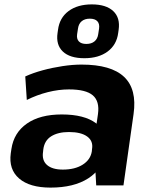

<svg xmlns="http://www.w3.org/2000/svg" viewBox="-20 -844 683 874"><path d="M407 -194 426 -325Q434 -383 402.5 -410Q371 -437 294 -437Q247 -437 197.5 -424.5Q148 -412 102 -389L95 -496Q130 -512 174 -524Q218 -536 264.5 -543Q311 -550 351 -550Q486 -550 545 -494Q604 -438 588 -325L542 0H418ZM210 10Q115 10 67 -31.5Q19 -73 29 -146L32 -166Q43 -240 102.5 -281.5Q162 -323 261 -323Q364 -323 417 -283Q470 -243 460 -169L457 -148Q447 -74 381.5 -32Q316 10 210 10ZM266 -72Q321 -72 356.5 -94.5Q392 -117 398 -155L399 -166Q405 -202 377 -222.5Q349 -243 294 -243Q244 -243 213 -223.5Q182 -204 177 -163L176 -153Q170 -114 194 -93Q218 -72 266 -72ZM364 -579Q298 -579 266 -609.5Q234 -640 242 -694L244 -708Q251 -763 292 -793.5Q333 -824 398 -824Q463 -824 495.5 -793.5Q528 -763 520 -708L518 -694Q511 -640 470 -609.5Q429 -579 364 -579ZM373 -644Q396 -644 410 -655.5Q424 -667 427 -688L431 -714Q434 -736 423 -747.5Q412 -759 389 -759Q366 -759 352 -747.5Q338 -736 335 -714L331 -688Q328 -667 339 -655.5Q350 -644 373 -644Z"/></svg>

Font: Pathway Extreme 8pt Thin 12pt
Style: Bold Italic
Weight: 700
Italic angle: -8°
Version: Version 1.001;gftools[0.9.26]